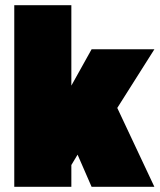

<svg xmlns="http://www.w3.org/2000/svg" viewBox="-20 -720 617 740"><path d="M35 0V-700H255V-390L333 -530H575L432 -304L575 0H333L279 -124L255 -84V0Z"/></svg>

Font: Golos Text Black
Style: Regular
Weight: 900
Designer: A.Korolkova, Vitaly Kuzmin
Foundry: ParaType Ltd
Version: Version 2.004